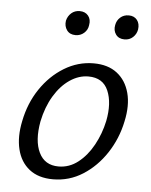

<svg xmlns="http://www.w3.org/2000/svg" viewBox="-48 -647 546 695"><g transform="rotate(5 225.5 -299.5)"><path d="M170 8Q117 8 84 -18Q51 -44 40 -89.5Q29 -135 41 -192Q54 -258 89 -310Q124 -362 174 -392.5Q224 -423 281 -423Q333 -423 366 -397.5Q399 -372 411 -327Q423 -282 410 -223Q397 -160 362.5 -107.5Q328 -55 278.5 -23.5Q229 8 170 8ZM186 -40Q225 -40 257 -65Q289 -90 311.5 -131Q334 -172 344 -219Q357 -285 338 -329.5Q319 -374 266 -374Q231 -374 198.5 -352Q166 -330 142 -290Q118 -250 107 -197Q94 -126 115 -83Q136 -40 186 -40ZM206 -519Q185 -519 174.5 -533.5Q164 -548 167 -568Q171 -585 183.5 -596Q196 -607 214 -607Q234 -607 245 -593.5Q256 -580 252 -559Q250 -542 237 -530.5Q224 -519 206 -519ZM384 -519Q363 -519 352.5 -533.5Q342 -548 346 -568Q349 -585 361.5 -596Q374 -607 392 -607Q412 -607 422.5 -593.5Q433 -580 430 -559Q427 -542 414.5 -530.5Q402 -519 384 -519Z"/></g></svg>

Font: Ysabeau Office
Style: Italic
Weight: 400
Italic angle: -12°
Designer: Christian Thalmann (Catharsis Fonts)
Version: Version 2.001;gftools[0.9.30]; featfreeze: tnum,lnum,ss02